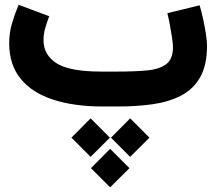

<svg xmlns="http://www.w3.org/2000/svg" viewBox="-20 -447 908 806"><path d="M445.8 130.9 526.4 49.8 607.4 130.9 526.4 211.4ZM279.8 130.9 360.4 49.8 441.4 130.9 360.4 211.4ZM361.8 258.8 442.4 177.7 523.4 258.8 442.4 339.4ZM476.1 0H410.2Q291.5 0 203.4 -28.6Q115.2 -57.1 66.9 -116.2Q18.6 -175.3 18.6 -265.6Q18.6 -310.1 30.8 -350.6Q43 -391.1 58.1 -426.8L186.5 -378.9Q178.2 -356.9 170.4 -330.8Q162.6 -304.7 162.6 -277.8Q163.1 -216.3 217.5 -181.4Q272 -146.5 405.3 -146.5H472.7Q544.4 -146.5 596.9 -151.4Q649.4 -156.2 677.7 -177.7Q706.1 -199.2 706.1 -248Q706.1 -262.2 702.4 -287.6Q698.7 -313 693.4 -341.3Q688 -369.6 682.6 -391.6L817.9 -424.8Q825.7 -399.9 832.8 -366.9Q839.8 -334 844.5 -303.5Q849.1 -272.9 849.1 -255.4Q849.1 -171.9 819.3 -121.1Q789.6 -70.3 737.3 -44.2Q685.1 -18.1 617.9 -9Q550.8 0 476.1 0Z"/></svg>

Font: Vazir Black FD-WOL-UI
Style: Black-FD-WOL-UI
Weight: 900
Designer: Saber Rastikerdar
Foundry: Saber Rastikerdar
Version: Version 30.0.0